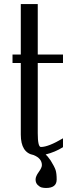

<svg xmlns="http://www.w3.org/2000/svg" viewBox="-20 -770 373 951"><path d="M156.2 119.1Q156.2 103.5 171.9 82Q187.5 60.5 187.5 47.9Q187.5 14.6 146.5 -2Q83 -13.7 83 -103.5V-458H42V-500H83V-750H167V-500H292V-458H167V-110.4Q167 -42 182.6 -42Q219.7 -42 292 -85V-41Q252.9 -16.6 206.1 -4.9Q213.9 1 230.5 24.4Q250 55.7 255.4 72.3Q260.7 88.9 260.7 119.1Q260.7 161.1 208 161.1Q197.3 161.1 187 158.7Q176.8 156.2 166.5 146Q156.2 135.7 156.2 119.1Z"/></svg>

Font: okolaks
Style: Regular
Weight: 500
Version: Version 000.6.0